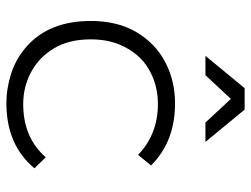

<svg xmlns="http://www.w3.org/2000/svg" viewBox="-112 -670 784 600"><g transform="rotate(90 280.0 -370.0)"><path d="M303 2Q256 2 209.5 -13Q163 -28 125 -61.5Q45.5 -132 45.5 -261.5Q45.5 -345 80.2 -404Q115 -463 173.5 -494Q232 -525 303 -525Q422.5 -525 497 -450L464 -409.5Q399.5 -471.5 305 -471.5Q244.5 -471.5 195 -442.2Q145.5 -413 119.5 -352Q103 -312.5 103 -261.5Q103 -193 131.5 -146Q160 -99 206 -74.8Q252 -50.5 305 -50.5Q410 -50.5 471.5 -121L506 -85.5Q432.5 2 303 2ZM423.5 -620H363L289 -699.5L215 -620H154.5L255.5 -742.5H322.5Z"/></g></svg>

Font: Argentum Novus Light
Style: Regular
Weight: 300
Designer: Julieta Ulanovsky (font) & Cristiano Sobral (main changes)
Foundry: Julieta Ulanovsky (font) & Cristiano Sobral (main changes)
Version: Version 3.00;November 27, 2020;FontCreator 13.0.0.2655 64-bi